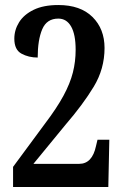

<svg xmlns="http://www.w3.org/2000/svg" viewBox="-20 -744 491 764"><path d="M32 0V-80L159 -252Q206 -314 232.5 -363Q259 -412 270 -455.5Q281 -499 281 -546Q281 -607 263 -638.5Q245 -670 212 -670Q166 -670 148 -627.5Q130 -585 130 -515Q94 -515 65.5 -530.5Q37 -546 37 -590Q37 -625 56 -655.5Q75 -686 114 -705Q153 -724 212 -724Q300 -724 348 -676.5Q396 -629 396 -553Q396 -470 353 -399Q310 -328 241 -248L113 -92H295Q347 -92 362 -163L368 -188H415L411 0Z"/></svg>

Font: Noto Serif Myanmar ExtraCondensed SemiBold
Style: Regular
Weight: 600
Width: 2
Designer: Ben Mitchell and the Monotype Design Team
Foundry: Monotype Imaging Inc.
Version: Version 2.106; ttfautohint (v1.8.4.7-5d5b)